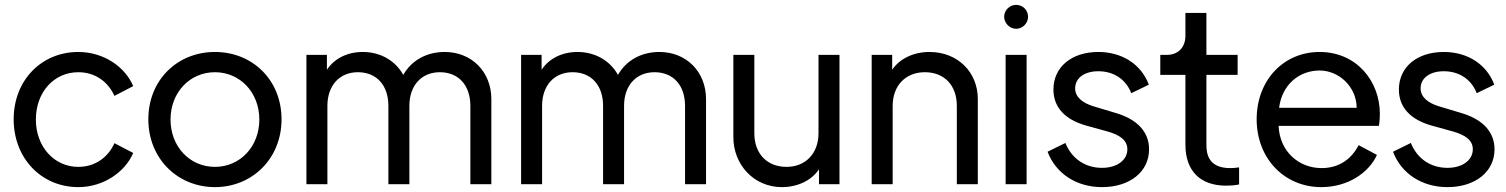

<svg xmlns="http://www.w3.org/2000/svg" viewBox="-20 -755 6174 787"><path d="M301 12C149 12 36 -107 36 -266C36 -425 149 -542 301 -542C405 -542 493 -481 526 -402C526 -402 449 -362 449 -362C423 -420 370 -459 301 -459C201 -459 127 -377 127 -265C127 -155 201 -71 301 -71C370 -71 423 -110 449 -168C449 -168 526 -128 526 -128C493 -50 404 12 301 12Z M861 12C708 12 588 -105 588 -266C588 -427 707 -542 861 -542C1015 -542 1134 -427 1134 -266C1134 -105 1014 12 861 12ZM861 -71C964 -71 1043 -154 1043 -265C1043 -376 964 -459 861 -459C758 -459 679 -376 679 -265C679 -154 758 -71 861 -71Z M1803 -542C1913 -542 1994 -461 1994 -349C1994 -349 1994 0 1994 0C1994 0 1908 0 1908 0C1908 0 1908 -321 1908 -321C1908 -406 1859 -459 1783 -459C1708 -459 1658 -405 1658 -321C1658 -321 1658 0 1658 0C1658 0 1572 0 1572 0C1572 0 1572 -321 1572 -321C1572 -406 1523 -459 1447 -459C1372 -459 1322 -405 1322 -321C1322 -321 1322 0 1322 0C1322 0 1236 0 1236 0C1236 0 1236 -530 1236 -530C1236 -530 1320 -530 1320 -530C1320 -530 1320 -469 1320 -469C1350 -515 1404 -542 1467 -542C1540 -542 1601 -506 1633 -448C1667 -508 1729 -542 1803 -542Z M2683 -542C2793 -542 2874 -461 2874 -349C2874 -349 2874 0 2874 0C2874 0 2788 0 2788 0C2788 0 2788 -321 2788 -321C2788 -406 2739 -459 2663 -459C2588 -459 2538 -405 2538 -321C2538 -321 2538 0 2538 0C2538 0 2452 0 2452 0C2452 0 2452 -321 2452 -321C2452 -406 2403 -459 2327 -459C2252 -459 2202 -405 2202 -321C2202 -321 2202 0 2202 0C2202 0 2116 0 2116 0C2116 0 2116 -530 2116 -530C2116 -530 2200 -530 2200 -530C2200 -530 2200 -469 2200 -469C2230 -515 2284 -542 2347 -542C2420 -542 2481 -506 2513 -448C2547 -508 2609 -542 2683 -542Z M3335 -530C3335 -530 3421 -530 3421 -530C3421 -530 3421 0 3421 0C3421 0 3337 0 3337 0C3337 0 3337 -61 3337 -61C3306 -15 3249 12 3185 12C3070 12 2986 -80 2986 -193C2986 -193 2986 -530 2986 -530C2986 -530 3072 -530 3072 -530C3072 -530 3072 -209 3072 -209C3072 -125 3124 -71 3204 -71C3282 -71 3335 -126 3335 -209C3335 -209 3335 -530 3335 -530Z M3790 -542C3905 -542 3988 -460 3988 -349C3988 -349 3988 0 3988 0C3988 0 3902 0 3902 0C3902 0 3902 -321 3902 -321C3902 -405 3851 -459 3771 -459C3692 -459 3639 -404 3639 -321C3639 -321 3639 0 3639 0C3639 0 3553 0 3553 0C3553 0 3553 -530 3553 -530C3553 -530 3637 -530 3637 -530C3637 -530 3637 -469 3637 -469C3668 -515 3725 -542 3790 -542Z M4102 0C4102 0 4102 -530 4102 -530C4102 -530 4188 -530 4188 -530C4188 -530 4188 0 4188 0C4188 0 4102 0 4102 0ZM4145 -735C4118 -735 4096 -713 4096 -686C4096 -660 4119 -637 4145 -637C4172 -637 4194 -660 4194 -686C4194 -713 4173 -735 4145 -735Z M4497 12C4393 12 4308 -43 4274 -133C4274 -133 4347 -169 4347 -169C4374 -102 4431 -67 4497 -67C4559 -67 4601 -99 4601 -143C4601 -181 4569 -202 4520 -216C4520 -216 4433 -240 4433 -240C4344 -265 4298 -316 4298 -388C4298 -480 4372 -542 4482 -542C4580 -542 4658 -491 4689 -408C4689 -408 4617 -373 4617 -373C4595 -430 4545 -463 4482 -463C4425 -463 4387 -435 4387 -393C4387 -357 4417 -333 4463 -319C4463 -319 4553 -292 4553 -292C4642 -266 4690 -214 4690 -143C4690 -51 4611 12 4497 12Z M5006 6C4899 6 4839 -55 4839 -162C4839 -162 4839 -448 4839 -448C4839 -448 4736 -448 4736 -448C4736 -448 4736 -530 4736 -530C4736 -530 4763 -530 4763 -530C4809 -530 4839 -561 4839 -608C4839 -608 4839 -702 4839 -702C4839 -702 4925 -702 4925 -702C4925 -702 4925 -530 4925 -530C4925 -530 5053 -530 5053 -530C5053 -530 5053 -448 5053 -448C5053 -448 4925 -448 4925 -448C4925 -448 4925 -162 4925 -162C4925 -128 4931 -66 5022 -66C5033 -66 5048 -67 5059 -69C5059 -69 5059 1 5059 1C5042 5 5021 6 5006 6Z M5636 -288C5636 -273 5635 -256 5632 -239C5632 -239 5221 -239 5221 -239C5225 -134 5304 -66 5397 -66C5472 -66 5521 -106 5549 -160C5549 -160 5624 -120 5624 -120C5591 -47 5505 12 5396 12C5244 12 5131 -106 5131 -266C5131 -426 5241 -542 5389 -542C5540 -542 5636 -423 5636 -288ZM5223 -313C5223 -313 5541 -313 5541 -313C5540 -401 5467 -466 5389 -466C5306 -466 5235 -409 5223 -313Z M5913 12C5809 12 5724 -43 5690 -133C5690 -133 5763 -169 5763 -169C5790 -102 5847 -67 5913 -67C5975 -67 6017 -99 6017 -143C6017 -181 5985 -202 5936 -216C5936 -216 5849 -240 5849 -240C5760 -265 5714 -316 5714 -388C5714 -480 5788 -542 5898 -542C5996 -542 6074 -491 6105 -408C6105 -408 6033 -373 6033 -373C6011 -430 5961 -463 5898 -463C5841 -463 5803 -435 5803 -393C5803 -357 5833 -333 5879 -319C5879 -319 5969 -292 5969 -292C6058 -266 6106 -214 6106 -143C6106 -51 6027 12 5913 12Z"/></svg>

Font: Preevio_Regular
Style: Regular
Weight: 500
Designer: Gumpita Rahayu
Foundry: Tokotype Studio
Version: ""